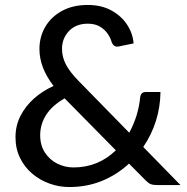

<svg xmlns="http://www.w3.org/2000/svg" viewBox="-20 -746 755 774"><path d="M259 8Q218.5 8 180 -5.8Q141.5 -19.5 110.5 -45.5Q79.5 -71.5 61 -108.8Q42.5 -146 42.5 -193Q42.5 -239.5 62.5 -278.8Q82.5 -318 117 -348.8Q151.5 -379.5 196 -399.5Q139 -473 139 -548.5Q139 -597.5 162.5 -637.8Q186 -678 229.8 -702Q273.5 -726 334 -726Q388.5 -726 428.8 -704Q469 -682 492.2 -646.8Q515.5 -611.5 518.5 -571L457.5 -558.5Q456 -558 452 -558Q438 -558 430.5 -575Q426 -592.5 414.2 -609.8Q402.5 -627 382.8 -638.8Q363 -650.5 334 -650.5Q286 -650.5 258 -620.8Q230 -591 230 -549Q230 -515.5 246.2 -485Q262.5 -454.5 298.5 -418L501 -211Q538 -279 545 -353.5Q548 -375 566.5 -375H627Q625 -253 557.5 -153.5L707.5 0H612.5Q596.5 0 587 -4Q577.5 -8 566.5 -19.5L500 -86.5Q453 -42.5 392 -17.2Q331 8 259 8ZM276 -71Q375.5 -71 447 -140L240.5 -349.5Q190.5 -321 166.2 -283.2Q142 -245.5 142 -201Q142 -160 161.2 -130.8Q180.5 -101.5 211.2 -86.2Q242 -71 276 -71Z"/></svg>

Font: Verano Sans Medium
Style: Regular
Weight: 500
Designer: Lukasz Dziedzic with Adam Twardoch and Botio Nikoltchev
Foundry: tyPoland Lukasz Dziedzic
Version: Version 3.001;December 28, 2019;FontCreator 12.0.0.2547 64-b